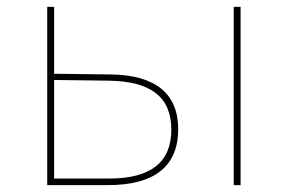

<svg xmlns="http://www.w3.org/2000/svg" viewBox="-20 -537 833 557"><path d="M117 0H294C427 0 497 -54 497 -162C497 -266 430 -319 303 -321L137 -323V-517H117ZM296 -19H137V-305L296 -303C417 -301 477 -256 477 -161C477 -65 416 -19 296 -19ZM658 0H678V-517H658Z"/></svg>

Font: Chess Sans Thin
Style: Regular
Weight: 100
Designer: Wolf Bōese
Foundry: Wolf Bōese
Version: Version 7.223;Glyphs 3.3 (3306)